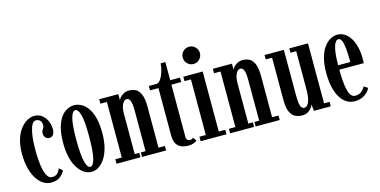

<svg xmlns="http://www.w3.org/2000/svg" viewBox="-73 -1117 2975 1505"><g transform="rotate(-15 1414.0 -364.0)"><path d="M191.5 10.5Q156 10.5 126 -9.5Q96 -29.5 73.5 -66.2Q51 -103 38.8 -153.5Q26.5 -204 26.5 -265Q26.5 -335 42.8 -385.2Q59 -435.5 84.8 -467.2Q110.5 -499 139.8 -514.2Q169 -529.5 194.5 -529.5Q231.5 -529.5 257.5 -509.5Q283.5 -489.5 297.2 -457.8Q311 -426 311 -390Q311 -362 299.2 -346.8Q287.5 -331.5 268.5 -331.5Q249 -331.5 236.8 -344.8Q224.5 -358 224.5 -380Q224.5 -394 229.8 -402.8Q235 -411.5 240.2 -420.2Q245.5 -429 245.5 -443Q245.5 -467 232.2 -479.8Q219 -492.5 201 -492.5Q181 -492.5 168.5 -471.5Q156 -450.5 148.8 -417Q141.5 -383.5 138.8 -344.2Q136 -305 136 -268.5Q136 -228 139 -185.8Q142 -143.5 150 -108.2Q158 -73 172.5 -51.2Q187 -29.5 209.5 -29.5Q238 -29.5 253.2 -45.5Q268.5 -61.5 275.5 -83L303.5 -59.5Q293 -34 265.2 -11.8Q237.5 10.5 191.5 10.5Z M518.5 11Q489 11 461 -6.2Q433 -23.5 410 -58Q387 -92.5 373.8 -144Q360.5 -195.5 360.5 -263.5Q360.5 -337.5 374.5 -388.8Q388.5 -440 411.8 -471Q435 -502 462.8 -515.8Q490.5 -529.5 518.5 -529.5Q546 -529.5 574 -515.8Q602 -502 625.5 -471Q649 -440 663.2 -388.8Q677.5 -337.5 677.5 -263.5Q677.5 -195.5 664 -144Q650.5 -92.5 627.5 -58Q604.5 -23.5 576.2 -6.2Q548 11 518.5 11ZM518.5 -29.5Q542.5 -29.5 556.5 -85Q570.5 -140.5 570.5 -263.5Q570.5 -386 556.5 -437.8Q542.5 -489.5 518.5 -489.5Q495 -489.5 480.8 -437.8Q466.5 -386 466.5 -263.5Q466.5 -140.5 480.8 -85Q495 -29.5 518.5 -29.5Z M722.5 0V-36.5H775V-487.5H722.5V-523.5H877.5V-472Q879 -480.5 890 -494.2Q901 -508 920.5 -518.8Q940 -529.5 966.5 -529.5Q995 -529.5 1019.2 -516.8Q1043.5 -504 1058.2 -469.2Q1073 -434.5 1073 -368V-36.5H1125V0H929.5V-36.5H968V-364Q968 -419 959 -444Q950 -469 930 -469Q919 -469 910.2 -461.5Q901.5 -454 894.8 -440.8Q888 -427.5 884.2 -410Q880.5 -392.5 880 -372.5V-36.5H917V0Z M1303 9Q1275.5 9 1250.2 -0.2Q1225 -9.5 1209.2 -34.2Q1193.5 -59 1193.5 -106V-487.5H1125V-523.5H1193.5Q1212 -531 1226 -553.8Q1240 -576.5 1249 -607.5Q1258 -638.5 1260.5 -671H1298.5V-523.5H1378V-487.5H1298.5V-65.5Q1298.5 -44.5 1307.8 -37.5Q1317 -30.5 1326 -30.5Q1335.5 -30.5 1343 -34Q1350.5 -37.5 1354 -42L1375 -13Q1363 -3.5 1345.2 2.8Q1327.5 9 1303 9Z M1405 0V-36.5H1457V-487.5H1405V-523.5H1562V-36.5H1615V0ZM1509.5 -599Q1480 -599 1459.5 -619.5Q1439 -640 1439 -669.5Q1439 -698 1459.5 -718.5Q1480 -739 1509.5 -739Q1537.5 -739 1558 -718.5Q1578.5 -698 1578.5 -669.5Q1578.5 -640 1558 -619.5Q1537.5 -599 1509.5 -599Z M1644.5 0V-36.5H1697V-487.5H1644.5V-523.5H1799.5V-472Q1801 -480.5 1812 -494.2Q1823 -508 1842.5 -518.8Q1862 -529.5 1888.5 -529.5Q1917 -529.5 1941.2 -516.8Q1965.5 -504 1980.2 -469.2Q1995 -434.5 1995 -368V-36.5H2047V0H1851.5V-36.5H1890V-364Q1890 -419 1881 -444Q1872 -469 1852 -469Q1841 -469 1832.2 -461.5Q1823.5 -454 1816.8 -440.8Q1810 -427.5 1806.2 -410Q1802.5 -392.5 1802 -372.5V-36.5H1839V0Z M2228.5 11Q2198 11 2172.2 -1.2Q2146.5 -13.5 2131 -47.5Q2115.5 -81.5 2115.5 -146.5V-487.5H2064V-523H2220.5V-158Q2220.5 -111 2224.8 -86Q2229 -61 2237.8 -52Q2246.5 -43 2259.5 -43Q2275.5 -43 2287.2 -59.2Q2299 -75.5 2305.2 -104.2Q2311.5 -133 2311.5 -172V-487.5H2265V-523H2416.5V-36.5H2461V0H2325L2318.5 -54Q2316 -41.5 2304.8 -26.5Q2293.5 -11.5 2274.2 -0.2Q2255 11 2228.5 11Z M2656.5 10.5Q2618 10.5 2588 -8.8Q2558 -28 2537 -63.8Q2516 -99.5 2505.2 -150Q2494.5 -200.5 2494.5 -263Q2494.5 -333 2508.5 -383.5Q2522.5 -434 2546.2 -466.2Q2570 -498.5 2598.2 -514Q2626.5 -529.5 2654.5 -529.5Q2688 -529.5 2714.8 -512Q2741.5 -494.5 2760.5 -463.2Q2779.5 -432 2789.5 -390.5Q2799.5 -349 2799.5 -301Q2799.5 -290.5 2799.5 -280.2Q2799.5 -270 2798.5 -260H2593.5V-296H2699Q2699 -366 2694.2 -409.2Q2689.5 -452.5 2679.8 -472.8Q2670 -493 2654.5 -493Q2639 -493 2626.8 -472.5Q2614.5 -452 2607.2 -405.2Q2600 -358.5 2600 -278Q2600 -218 2603.5 -171.8Q2607 -125.5 2615 -94Q2623 -62.5 2636 -46.5Q2649 -30.5 2669 -30.5Q2703 -30.5 2722.8 -48.5Q2742.5 -66.5 2750.5 -84.5L2781 -64Q2770.5 -36 2736.2 -12.8Q2702 10.5 2656.5 10.5Z"/></g></svg>

Font: Imbue Thin 10pt SemiBold
Style: Regular
Weight: 600
Version: Version 1.102